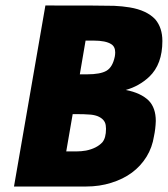

<svg xmlns="http://www.w3.org/2000/svg" viewBox="-20 -680 612 700"><path d="M293.5 0H31L145.5 -660Q366.5 -660 396 -658.8Q425.5 -657.5 453 -653Q515.5 -642.5 546.5 -609Q572 -578.5 572 -530.5Q572 -445.5 524 -400Q487 -365.5 438.5 -352Q493.5 -341.5 522.5 -313Q548 -286.5 548 -239Q547 -209.5 541.5 -184Q535 -142.5 514.5 -109Q472 -40 385.5 -13.5Q343 0 293.5 0ZM297 -409Q346 -409 368.2 -422Q390.5 -435 398.5 -473.5Q400 -481.5 400 -489Q400 -510 385.5 -519Q365.5 -532 321 -532H292L271 -409ZM259 -128Q276 -128 293.5 -131Q332.5 -139 353 -161Q366.5 -177 366.5 -210.5L365.5 -223Q362.5 -246 334.5 -257Q320 -262 304 -262.5Q293 -264 245 -264L221.5 -128Z"/></svg>

Font: Lucymar Sans ExtraBold
Style: Italic
Weight: 800
Italic angle: -10°
Foundry: The League of Moveable Type (original font) / Main changes by Cristiano Sobral with portions from Mirco Monsees
Version: Version 2.00;August 30, 2020;FontCreator 13.0.0.2681 64-bit